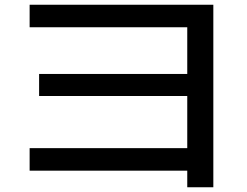

<svg xmlns="http://www.w3.org/2000/svg" viewBox="-20 -745 1040 810"><path d="M770 45V-25H105V-120H770V-340H145V-433H770V-630H105V-725H880V45Z"/></svg>

Font: M PLUS 1 Code Medium
Style: Regular
Weight: 500
Designer: Coji Morishita
Foundry: UNDERFOREST DESIGN
Version: Version 1.002